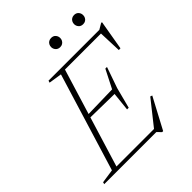

<svg xmlns="http://www.w3.org/2000/svg" viewBox="-263 -986 1153 1153"><g transform="rotate(-45 313.0 -410.0)"><path d="M256 -650 172.5 -663 176.5 -676H300.5L93.5 0H-26.5L-23 -13L65 -26ZM599 -664 619.5 -653.5H258L265.5 -676H608L644.5 -697.5H652L619.5 -508L605 -507.5ZM440.5 25 416 0H58.5L66.5 -23H445.5L409.5 -10.5L541.5 -177L554 -172.5L449 25ZM402 -220.5H388L400.5 -339L188 -342.5L195 -364L409.5 -369L469 -486H483L436.5 -353ZM369 -768.5Q351 -768.5 340.5 -780.2Q330 -792 330 -807.5Q330 -818 334.8 -827Q339.5 -836 348.2 -841.2Q357 -846.5 369 -846.5Q387 -846.5 397.2 -835Q407.5 -823.5 407.5 -807.5Q407.5 -797 402.8 -788.2Q398 -779.5 389.5 -774Q381 -768.5 369 -768.5ZM563.5 -768.5Q545.5 -768.5 535.2 -780.2Q525 -792 525 -807.5Q525 -818 529.8 -827Q534.5 -836 543.2 -841.2Q552 -846.5 563.5 -846.5Q581.5 -846.5 591.8 -835Q602 -823.5 602 -807.5Q602 -797 597.5 -788.2Q593 -779.5 584.5 -774Q576 -768.5 563.5 -768.5Z"/></g></svg>

Font: Newsreader 16pt 16pt ExtraLight
Style: Italic
Weight: 250
Italic angle: -17°
Version: Version 1.003